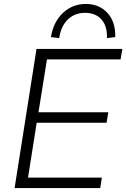

<svg xmlns="http://www.w3.org/2000/svg" viewBox="-20 -953 640 973"><path d="M54 0 165 -705H600L591 -652H218L175 -384H529L520 -331H166L122 -53H496L488 0ZM280 -760 238 -765Q251 -843 299.5 -888Q348 -933 415 -933Q482 -933 524 -888Q566 -843 564 -765L522 -760Q524 -821 494 -854.5Q464 -888 411 -888Q359 -888 324 -854.5Q289 -821 280 -760Z"/></svg>

Font: Nunito Sans Light
Style: Italic
Weight: 300
Italic angle: -9°
Designer: Vernon Adams
Foundry: Vernon Adams
Version: Version 3.006; ttfautohint (v1.8.3)